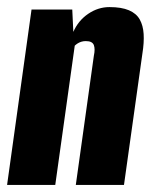

<svg xmlns="http://www.w3.org/2000/svg" viewBox="-23 -522 430 542"><path d="M-3 0 66 -495H181L184 -432Q198 -464 226 -483Q254 -502 286 -502Q320 -502 341 -493Q362 -484 371.5 -467Q381 -450 382.5 -426Q384 -402 379 -371L327 0H191L242 -365Q244 -374 244 -381.5Q244 -389 242 -394.5Q240 -400 234.5 -403Q229 -406 219 -406Q212 -406 206 -404Q200 -402 195.5 -399Q191 -396 188 -393L133 0Z"/></svg>

Font: Alumni Sans Thin ExtraBold
Style: Italic
Weight: 800
Italic angle: -8°
Version: Version 1.016